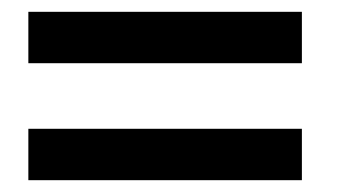

<svg xmlns="http://www.w3.org/2000/svg" viewBox="-20 -444 570 325"><path d="M28 -424H491V-337H28ZM28 -226H491V-139H28Z"/></svg>

Font: Panefresco 600wt
Style: Regular
Weight: 600
Designer: Campivisivi
Foundry: Campivisivi & Chank Co
Version: Version 1.001